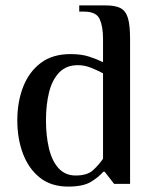

<svg xmlns="http://www.w3.org/2000/svg" viewBox="-20 -680 570 710"><path d="M232 10Q169 10 127.5 -23Q86 -56 65 -111.5Q44 -167 44 -235Q44 -303 65.5 -358.5Q87 -414 130.5 -447Q174 -480 241 -480Q281 -480 310 -470.5Q339 -461 361 -450V-537Q361 -582 348.5 -609.5Q336 -637 291 -637H273V-660H371Q406 -660 425.5 -650Q445 -640 453 -613.5Q461 -587 461 -537V0H402L367 -45H362Q346 -26 317 -8Q288 10 232 10ZM260 -31Q303 -31 324.5 -51Q346 -71 361 -93V-409Q340 -420 316.5 -429.5Q293 -439 268 -439Q225 -439 199 -412Q173 -385 161.5 -339Q150 -293 150 -235Q150 -178 161 -131.5Q172 -85 196.5 -58Q221 -31 260 -31Z"/></svg>

Font: El Messiri Medium
Style: Regular
Weight: 500
Designer: Mohamed Gaber
Foundry: Kief Type Foundry
Version: Version 2.020; ttfautohint (v1.8.3)